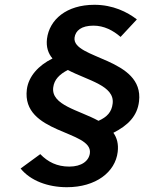

<svg xmlns="http://www.w3.org/2000/svg" viewBox="-20 -707 618 801"><path d="M202 -342C206 -375 228 -397 263 -415C347 -371 459 -350 450 -275C446 -240 427 -219 391 -203C309 -248 193 -268 202 -342ZM551 -626C511 -657 451 -687 374 -687C257 -687 186 -625 176 -545C172 -511 181 -484 199 -463C140 -434 99 -388 92 -334C69 -148 367 -164 355 -68C351 -36 321 -12 269 -12C218 -12 180 -31 148 -64L66 -4C107 47 180 74 259 74C380 74 461 11 471 -73C475 -106 468 -132 453 -153C514 -184 553 -223 560 -284C582 -466 280 -460 291 -550C295 -579 319 -600 370 -600C414 -600 452 -580 483 -553Z"/></svg>

Font: Falling Sky
Style: ExtObl
Weight: 400
Designer: Paul D. Hunt
Foundry: Adobe Systems Incorporated
Version: Version 1.02